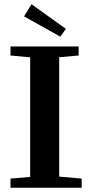

<svg xmlns="http://www.w3.org/2000/svg" viewBox="-20 -881 432 901"><path d="M263.2 -709 92.8 -804.2 127.9 -861.3 289.1 -745.6ZM29.3 0V-43L121.6 -50.8V-611.8L29.3 -620.6V-663.1H349.1V-620.6L257.8 -612.3V-52.2L363.3 -43V0Z"/></svg>

Font: Elstob 6pt SemiBold
Style: Regular
Weight: 600
Designer: Peter S. Baker
Version: Version 1.015